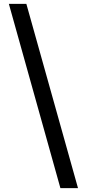

<svg xmlns="http://www.w3.org/2000/svg" viewBox="-20 -801 470 998"><path d="M385.5 177H294L26 -781H117Z"/></svg>

Font: Merriweather 20pt SemiBold
Style: Regular
Weight: 600
Version: Version 2.100